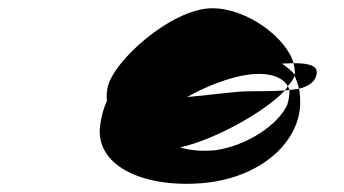

<svg xmlns="http://www.w3.org/2000/svg" viewBox="-20 -723 834 465"><path d="M223 -423C207 -325 320 -269 464 -279C608 -289 703 -376 707 -469C707 -483 707 -496 704 -508C698 -507 690 -506 681 -505C681 -495 680 -483 676 -470C654 -420 576 -369 500 -359C469 -356 439 -359 416 -366C498 -384 619 -450 670 -504C642 -502 612 -502 586 -502C548 -502 484 -492 433 -488C479 -514 536 -536 580 -542C630 -549 665 -537 677 -514C685 -524 692 -533 694 -541C688 -551 675 -560 663 -569C671 -569 683 -570 691 -570C674 -631 579 -703 494 -703C396 -703 250 -573 240 -508C238 -498 238 -488 239 -478C230 -460 226 -441 223 -423ZM670 -504C675 -504 676 -505 681 -505C680 -508 679 -511 677 -514C675 -511 672 -507 670 -504ZM691 -570C692 -561 695 -553 694 -545L693 -541C697 -531 702 -519 704 -508C727 -514 744 -524 747 -545C750 -565 725 -570 691 -570Z"/></svg>

Font: Ampere
Style: SCSuExtIta
Weight: 400
Version: Version 1